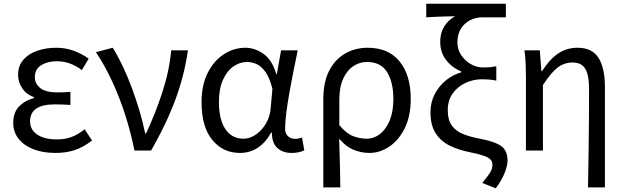

<svg xmlns="http://www.w3.org/2000/svg" viewBox="-20 -816 3384 1041"><path d="M280.8 13.2Q213.4 13.2 161.9 -6.6Q110.4 -26.4 81.1 -63Q51.8 -99.6 51.8 -149.9Q51.8 -207.5 84.7 -240.2Q117.7 -272.9 164.1 -284.2V-289.1Q122.1 -304.7 100.1 -338.1Q78.1 -371.6 78.1 -410.2Q78.1 -459.5 106.7 -492.2Q135.3 -524.9 182.4 -541Q229.5 -557.1 285.2 -557.1Q334.5 -557.1 378.9 -541Q423.3 -524.9 460.9 -498L423.8 -436Q392.6 -459.5 359.1 -471.7Q325.7 -483.9 288.1 -483.9Q237.8 -483.9 203.4 -462.4Q168.9 -440.9 168.9 -398.9Q168.9 -362.3 198.2 -338.6Q227.5 -314.9 293 -314.9Q309.6 -314.9 325.7 -315.7Q341.8 -316.4 361.8 -317.9V-247.1Q337.9 -248.5 317.6 -249.3Q297.4 -250 276.9 -250Q143.1 -250 143.1 -158.2Q143.1 -112.3 182.1 -86.2Q221.2 -60.1 290 -60.1Q329.6 -60.1 365.2 -72.3Q400.9 -84.5 439 -115.2L479 -54.2Q429.7 -16.6 383.8 -1.7Q337.9 13.2 280.8 13.2Z M709 0Q689 -99.6 658 -195.6Q627 -291.5 586.9 -377.4Q546.9 -463.4 500 -533.2L591.3 -557.1Q619.1 -512.7 646 -455.8Q672.9 -398.9 696 -336.2Q719.2 -273.4 737.5 -210.9Q755.9 -148.4 767.1 -92.8H772Q821.8 -198.2 860.1 -315.4Q898.4 -432.6 908.2 -543H999Q985.4 -448.7 959.2 -360.6Q933.1 -272.5 893.6 -184.1Q854 -95.7 799.3 0Z M1280.8 13.2Q1189 13.2 1130.9 -57.4Q1072.8 -127.9 1072.8 -262.2Q1072.8 -355 1106.2 -420.9Q1139.6 -486.8 1193.8 -522Q1248 -557.1 1311 -557.1Q1361.3 -557.1 1408.4 -524.2Q1455.6 -491.2 1478 -414.1H1481L1503.9 -543H1594.2Q1583 -489.3 1571.3 -430.7Q1559.6 -372.1 1549.3 -314.5Q1539.1 -256.8 1532.5 -206.5Q1525.9 -156.2 1525.9 -119.1Q1525.9 -91.3 1541.7 -77.1Q1557.6 -63 1580.1 -63Q1599.6 -63 1617.2 -70.8L1629.9 -1Q1619.6 4.4 1602.3 8.8Q1585 13.2 1561 13.2Q1513.2 13.2 1483.6 -13.7Q1454.1 -40.5 1454.1 -97.2H1450.2Q1388.2 13.2 1280.8 13.2ZM1299.8 -64Q1335.4 -64 1368.2 -86.9Q1400.9 -109.9 1422.9 -147.9Q1444.8 -186 1447.8 -231.9L1457 -335Q1441.9 -394 1419.7 -425.3Q1397.5 -456.5 1371.6 -468.3Q1345.7 -480 1319.8 -480Q1280.3 -480 1245.4 -455.6Q1210.4 -431.2 1188.7 -382.8Q1167 -334.5 1167 -263.2Q1167 -168 1201.9 -116Q1236.8 -64 1299.8 -64Z M1732.9 200.2V-277.8Q1732.9 -372.1 1765.4 -433.8Q1797.9 -495.6 1852.5 -526.4Q1907.2 -557.1 1973.1 -557.1Q2086.4 -557.1 2146.7 -482.7Q2207 -408.2 2207 -279.8Q2207 -187 2174.8 -121.6Q2142.6 -56.2 2091.3 -21.5Q2040 13.2 1982.9 13.2Q1939 13.2 1897.5 -3.7Q1856 -20.5 1818.8 -64Q1820.3 -15.1 1821.5 26.6Q1822.8 68.4 1823.7 109.9Q1824.7 151.4 1825.2 200.2ZM1967.8 -64Q2007.8 -64 2040.8 -89.8Q2073.7 -115.7 2093.3 -163.8Q2112.8 -211.9 2112.8 -278.8Q2112.8 -369.6 2078.9 -424.8Q2044.9 -480 1969.2 -480Q1929.7 -480 1895.8 -457.5Q1861.8 -435.1 1840.8 -389.6Q1819.8 -344.2 1819.8 -274.9V-137.2Q1858.9 -91.3 1895.5 -77.6Q1932.1 -64 1967.8 -64Z M2668 205.1 2594.7 175.8Q2625 139.2 2637.5 119.4Q2649.9 99.6 2649.9 77.1Q2649.9 60.5 2639.4 49.1Q2628.9 37.6 2602.1 28.3Q2575.2 19 2525.9 8.8Q2467.8 -2.4 2419.7 -25.6Q2371.6 -48.8 2342.8 -92.3Q2314 -135.7 2314 -207Q2314 -261.2 2336.9 -305.4Q2359.9 -349.6 2397.7 -380.4Q2435.5 -411.1 2481 -423.8V-428.2Q2431.2 -449.2 2398.9 -490.5Q2366.7 -531.7 2366.7 -589.8Q2366.7 -636.7 2388.2 -672.1Q2409.7 -707.5 2447.8 -728Q2418 -727.5 2395 -726.8Q2372.1 -726.1 2348.1 -725.1Q2324.2 -724.1 2291 -722.2V-795.9H2722.7V-722.2H2595.7Q2559.6 -722.2 2528.6 -706.3Q2497.6 -690.4 2478.8 -660.2Q2460 -629.9 2460 -586.9Q2460 -547.4 2481 -516.4Q2502 -485.4 2533.9 -467.8Q2565.9 -450.2 2598.6 -450.2Q2619.6 -450.2 2634.3 -451.4Q2648.9 -452.6 2670.9 -457V-378.9Q2648.9 -383.3 2631.3 -384.8Q2613.8 -386.2 2592.8 -386.2Q2546.4 -386.2 2503.9 -366.5Q2461.4 -346.7 2434.6 -309.3Q2407.7 -272 2407.7 -219.2Q2407.7 -165 2430.4 -134.5Q2453.1 -104 2492.4 -88.6Q2531.7 -73.2 2582 -64Q2662.6 -48.8 2697.3 -24.2Q2731.9 0.5 2731.9 56.2Q2731.9 80.6 2716.8 119.9Q2701.7 159.2 2668 205.1Z M3168 200.2Q3169.9 111.3 3171.1 18.3Q3172.4 -74.7 3173.1 -164.3Q3173.8 -253.9 3173.8 -332Q3173.8 -408.7 3153.3 -442.9Q3132.8 -477.1 3085 -477.1Q3039.6 -477.1 3004.2 -450.4Q2968.8 -423.8 2923.8 -355V0H2831.5V-394Q2831.5 -426.8 2830.3 -463.6Q2829.1 -500.5 2823.7 -543H2906.7L2915.5 -429.2H2918Q2959 -493.7 3005.4 -525.4Q3051.8 -557.1 3111.8 -557.1Q3190.4 -557.1 3225.1 -502.2Q3259.8 -447.3 3259.8 -344.2V200.2Z"/></svg>

Font: Source Han Sans CN
Style: Regular
Weight: 400
Designer: Ryoko NISHIZUKA  (kana, bopomofo & ideographs); Paul D. Hunt (Latin, Greek & Cyrillic); Sandoll Communications , Soo-you
Foundry: Adobe
Version: Version 2.004;hotconv 1.0.118;makeotfexe 2.5.65603